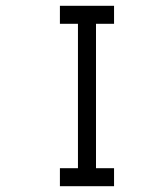

<svg xmlns="http://www.w3.org/2000/svg" viewBox="-20 -645 540 665"><path d="M375 0V-62.5H312.5Q312.5 -62.5 312.5 -562.5H375V-625H187.5V-562.5H250Q250 -562.5 250 -62.5H187.5V0Z"/></svg>

Font: Unifont
Style: Regular
Weight: 500
Version: Version 15.1.04